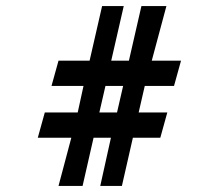

<svg xmlns="http://www.w3.org/2000/svg" viewBox="-20 -605 735 630"><path d="M251 5 287 -153H344L309 5H380L416 -153H506L529 -236H435L455 -323H551L574 -406H478L526 -585H444L403 -406H345L386 -585H315L274 -406H172L149 -323H254L235 -236H127L104 -153H214L172 5ZM384 -323 364 -236H306L326 -323Z"/></svg>

Font: Charger Monospace
Style: Regular
Weight: 400
Designer: Jasper
Foundry: Cannot Into Space Fonts
Version: Version 0.980